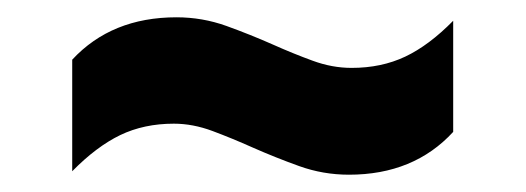

<svg xmlns="http://www.w3.org/2000/svg" viewBox="-20 -490 608 222"><path d="M383.5 -288Q353.5 -288 325.8 -298Q298 -308 272 -319.5Q248.5 -330 225.8 -338.5Q203 -347 181 -347Q146.5 -347 119 -333.8Q91.5 -320.5 63.5 -292V-421Q109 -470 184 -470Q214 -470 241.8 -460Q269.5 -450 295.5 -438.5Q319 -428 341.5 -419.8Q364 -411.5 386.5 -411.5Q421 -411.5 448.5 -424.5Q476 -437.5 504 -466V-337.5Q458.5 -288 383.5 -288Z"/></svg>

Font: Encode Sans SmExp
Style: Bold
Weight: 700
Width: 6
Designer: Multiple Designers
Foundry: Impallari Type
Version: Version 3.002; ttfautohint (v1.8.3) -l 8 -r 50 -G 200 -x 14 